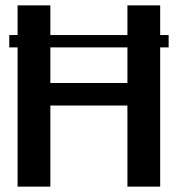

<svg xmlns="http://www.w3.org/2000/svg" viewBox="-20 -695 667 715"><path d="M14.5 -518.5H608V-564.5H14.5ZM45.5 0H167.5V-302H454.5V0H576.5V-675H454.5V-386H167.5V-675H45.5Z"/></svg>

Font: Anybody Thin Medium
Style: Regular
Weight: 500
Version: Version 1.113;gftools[0.9.25]